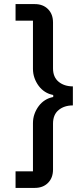

<svg xmlns="http://www.w3.org/2000/svg" viewBox="-20 -780 396 938"><path d="M150 -760Q190 -760 214.5 -735.5Q239 -711 239 -670V-446Q239 -403 266.5 -380.5Q294 -358 336 -358V-265Q294 -265 266.5 -242.5Q239 -220 239 -176V48Q239 89 214.5 113.5Q190 138 150 138H56V57H141V-178Q141 -202 148.5 -223Q156 -244 169 -261.5Q182 -279 200 -290.5Q218 -302 240 -306V-316Q218 -320 200 -331.5Q182 -343 169 -360.5Q156 -378 148.5 -399Q141 -420 141 -444V-679H56V-760Z"/></svg>

Font: IBM Plex Sans KR Medium
Style: Regular
Weight: 500
Designer: Mike Abbink; Paul van der Laan; Pieter van Rosmalen; Wujin Sim; Chorong Kim; Dohee Lee;
Foundry: Sandoll Inc.
Version: Version 1.001